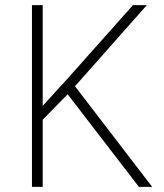

<svg xmlns="http://www.w3.org/2000/svg" viewBox="-20 -731 640 751"><path d="M244.6 -362.3 523.4 0H575.2L273.4 -393.6L554.2 -710.9H500L243.7 -422.9L147 -316.9V-710.9H105V0H147V-262.7Z"/></svg>

Font: Roboto Mono ExtraLight
Style: Regular
Weight: 250
Monospace: yes
Designer: Google
Version: Version 3.000